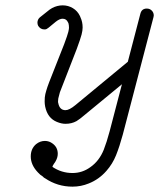

<svg xmlns="http://www.w3.org/2000/svg" viewBox="-20 -482 595 718"><path d="M161 -378Q154 -372 148 -372Q142 -372 138.5 -373Q135 -374 132.5 -375.5Q130 -377 127.5 -379.5Q125 -382 123 -385Q120 -391 120 -397Q120 -409 129 -417Q160 -442 165.5 -446Q171 -450 175 -452Q194 -462 214.5 -462Q235 -462 252.5 -451.5Q270 -441 279 -422Q286 -406 287 -399Q289 -390 289 -379Q289 -368 285 -352.5Q281 -337 267 -299Q207 -146 204 -137Q199 -120 198 -114Q197 -108 197 -103Q197 -98 198 -96Q203 -70 225 -70Q239 -70 262 -89L458 -251L505 -431Q510 -450 529 -450Q540 -450 547.5 -442.5Q555 -435 555 -424Q555 -421 554 -418L439 22Q427 66 414 98.5Q401 131 378 157Q350 189 312 204Q283 216 251 216Q195 216 149 185Q144 183 140 178Q131 173 122 163Q95 135 95 103Q95 74 115 57Q130 45 148 45Q164 45 177 55Q196 69 196 93Q196 107 188 121Q186 125 182 130Q176 139 176 142Q210 165 251 165Q288 165 318 143Q351 120 368 78Q379 50 390 9L436 -167L294 -50Q279 -37 266 -29Q248 -19 225 -19Q210 -19 193 -26Q158 -40 149 -83Q147 -93 147 -102Q147 -111 147.5 -117.5Q148 -124 149.5 -130Q151 -136 153 -143Q157 -157 164 -175L220 -317Q233 -352 235.5 -363Q238 -374 238 -378Q238 -388 236 -395L234 -399Q228 -412 214 -412Q203 -412 189 -401Q186 -399 161 -378Z"/></svg>

Font: TT2020Base
Style: Italic
Weight: 400
Italic angle: -15°
Version: Version 0.2.000